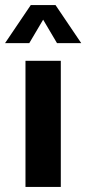

<svg xmlns="http://www.w3.org/2000/svg" viewBox="-35 -741 342 761"><path d="M66 -500H206V0H66ZM87 -721H185L287 -570H191L136 -663L81 -570H-15Z"/></svg>

Font: Moderustic SemiBold
Style: Regular
Weight: 600
Designer: Tural Alisoy
Foundry: TAFT Foundry
Version: Version 2.120